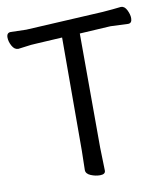

<svg xmlns="http://www.w3.org/2000/svg" viewBox="-82 -784 742 868"><g transform="rotate(-10 288.5 -349.5)"><path d="M307.1 17.1Q286.1 17.1 264.6 8.1Q243.2 -1 243.2 -18.1L245.1 -106.9L246.1 -626L126 -619.1Q102.1 -618.2 78.4 -614.5Q54.7 -610.8 43 -609.9H42Q24.9 -609.9 13.9 -629.9Q2.9 -649.9 2.9 -668.9Q2.9 -690.9 22 -690.9L92.8 -689L446.8 -708Q468.8 -710 492.9 -711.9Q517.1 -713.9 529.8 -715.8H532.7Q548.8 -715.8 558.8 -695.3Q568.8 -674.8 568.8 -658.2Q568.8 -634.8 550.8 -634.8L470.7 -638.2L328.1 -629.9L329.1 -106L332 0Q332 17.1 307.1 17.1Z"/></g></svg>

Font: LXGW WenKai GB Screen
Style: Regular
Weight: 400
Designer: LXGW / Fontworks Inc.
Foundry: LXGW / Fontworks Inc.
Version: Version 1.321;February 19, 2024;FontCreator 14.0.0.2901 64-b